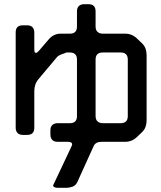

<svg xmlns="http://www.w3.org/2000/svg" viewBox="-20 -789 768 918"><path d="M150 -537Q148 -537 147 -538Q144 -540 144 -555V-634Q144 -649 135.5 -658.5Q127 -668 110 -668H89Q55 -668 55 -634V-178Q55 -163 63.5 -153.5Q72 -144 89 -144H110Q144 -144 144 -178V-354Q144 -370 149 -384.5Q154 -399 166 -413L250 -513Q256 -521 265.5 -525.5Q275 -530 288 -534Q294 -536 295 -537Q296 -538 298 -538H314Q348 -538 348 -504V-234Q348 -200 314 -200H255Q240 -200 230.5 -191.5Q221 -183 221 -166V-145Q221 -130 229.5 -120.5Q238 -111 255 -111H305Q325 -111 325 -98Q325 -96 323 -92Q322 -90 321 -87.5Q320 -85 319 -83L235 95Q232 101 238.5 105Q245 109 255 109H297Q312 109 327 103.5Q342 98 350 81L428 -91Q437 -111 466 -111H579Q612 -111 637 -136L657 -155Q671 -168 676 -183Q681 -198 681 -214V-525Q681 -541 676 -556Q671 -571 657 -584L637 -603Q612 -628 579 -628H471Q456 -628 446.5 -636.5Q437 -645 437 -662V-735Q437 -769 403 -769H382Q367 -769 357.5 -760.5Q348 -752 348 -735V-662Q348 -628 314 -628H270Q237 -628 214 -602L166 -546Q157 -536 152 -536Q151 -536 150 -537ZM437 -234V-504Q437 -538 471 -538H557Q591 -538 591 -504V-234Q591 -200 557 -200H471Q456 -200 446.5 -208.5Q437 -217 437 -234Z"/></svg>

Font: WDXL Lubrifont SC
Style: Regular
Weight: 400
Designer: [WDXL Lubrifont] Copyright 2020-2022 (c) NightFurySL2001, Skr-ZERO; [ZCOOL QingKe HuangYou] Copyright 2018-2022 (c) The 
Version: Version 2.001;hotconv 1.1.1;makeotfexe 2.6.0